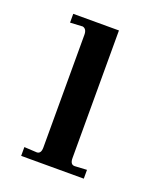

<svg xmlns="http://www.w3.org/2000/svg" viewBox="-90 -477 435 533"><g transform="rotate(20 127.5 -210.0)"><path d="M35 0V-26L72 -24Q85 -24 85 -43V-376Q85 -393 73 -396L36 -394V-420H171V-43Q171 -24 184 -24L220 -26V0Z"/></g></svg>

Font: UnnaRegular
Style: Regular
Weight: 400
Designer: Jorge de Buen Unna
Foundry: Omnibus-Type
Version: Version 2.008;hotconv 1.0.109;makeotfexe 2.5.65596